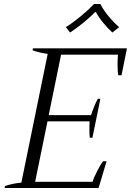

<svg xmlns="http://www.w3.org/2000/svg" viewBox="-20 -942 656 962"><path d="M331 -779 310 -806Q345 -828 384.5 -860.5Q424 -893 451 -922H483Q498 -892 524.5 -860Q551 -828 577 -806L543 -779Q519 -801 496.5 -828.5Q474 -856 461 -881H456Q431 -855 397 -827.5Q363 -800 331 -779ZM616 -700 589 -565H573Q569 -578 569 -618Q569 -644 571 -668H286L224 -365H436Q454 -418 470 -447H483L443 -252H430Q428 -263 428 -291Q428 -324 429 -334H218L156 -31H444Q449 -50 466.5 -84Q484 -118 496 -134H514L474 0H3L5 -10Q44 -23 87 -27L219 -672Q179 -677 143 -690L145 -700Z"/></svg>

Font: Trirong Light
Style: Italic
Weight: 300
Italic angle: -12°
Designer: Katatrad Team
Foundry: CadsonDemak
Version: Version 1.001